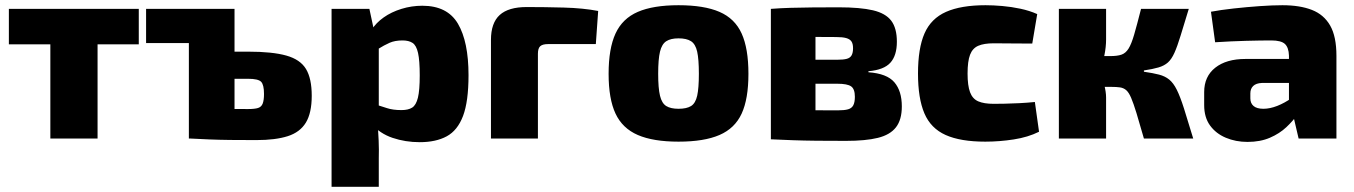

<svg xmlns="http://www.w3.org/2000/svg" viewBox="-20 -531 5191 736"><path d="M354 -497V0H173V-497ZM512 -497V-361H14V-497Z M931 -333Q1024 -333 1077.5 -318Q1131 -303 1153 -266.5Q1175 -230 1175 -164Q1175 -98 1152.5 -61Q1130 -24 1083 -9Q1036 6 963 6Q906 6 862.5 5.5Q819 5 782.5 3.5Q746 2 709 0L721 -116Q741 -115 798 -114Q855 -113 931 -113Q956 -113 969 -117Q982 -121 987 -134Q992 -147 992 -171Q992 -206 981 -217.5Q970 -229 931 -229H720V-333ZM879 -497V0H704V-497ZM540 -497H800V-366H540Z M1599 -509Q1695 -509 1735.5 -440Q1776 -371 1776 -243Q1776 -142 1755 -86.5Q1734 -31 1692.5 -8.5Q1651 14 1589 14Q1534 14 1485 -2.5Q1436 -19 1403 -57L1415 -132Q1441 -124 1463.5 -116.5Q1486 -109 1519 -109Q1545 -109 1560 -118.5Q1575 -128 1582 -156.5Q1589 -185 1589 -242Q1589 -299 1582.5 -328Q1576 -357 1561.5 -366.5Q1547 -376 1523 -376Q1494 -376 1473.5 -367Q1453 -358 1429 -343L1405 -417Q1421 -443 1450.5 -464Q1480 -485 1519 -497Q1558 -509 1599 -509ZM1396 -497 1414 -413 1432 -398V-71L1427 -59Q1430 -28 1431.5 7.5Q1433 43 1432 76V185H1251V-497Z M1999 -504Q2068 -504 2141.5 -502Q2215 -500 2273 -489L2264 -362H2081Q2060 -362 2051 -354Q2042 -346 2042 -325V0H1862V-378Q1862 -443 1895.5 -473.5Q1929 -504 1999 -504Z M2581 -511Q2679 -511 2738 -485.5Q2797 -460 2823 -402.5Q2849 -345 2849 -248Q2849 -152 2823 -95.5Q2797 -39 2738 -13.5Q2679 12 2581 12Q2484 12 2425 -13.5Q2366 -39 2339.5 -95.5Q2313 -152 2313 -248Q2313 -345 2339.5 -402.5Q2366 -460 2425 -485.5Q2484 -511 2581 -511ZM2581 -384Q2551 -384 2534 -373Q2517 -362 2510 -333Q2503 -304 2503 -248Q2503 -193 2510 -164Q2517 -135 2534 -124.5Q2551 -114 2581 -114Q2612 -114 2629 -124.5Q2646 -135 2652.5 -164Q2659 -193 2659 -248Q2659 -304 2652.5 -333Q2646 -362 2629 -373Q2612 -384 2581 -384Z M3194 -503Q3278 -503 3326.5 -491.5Q3375 -480 3396.5 -451.5Q3418 -423 3418 -371Q3418 -318 3393 -290.5Q3368 -263 3309 -258V-254Q3380 -249 3408.5 -215.5Q3437 -182 3437 -123Q3437 -72 3414.5 -43Q3392 -14 3345 -2.5Q3298 9 3223 9Q3159 9 3110 8.5Q3061 8 3019.5 6.5Q2978 5 2935 3L2949 -110Q2972 -109 3037.5 -108.5Q3103 -108 3192 -108Q3217 -108 3231 -112Q3245 -116 3251 -127.5Q3257 -139 3257 -160Q3257 -190 3242.5 -200Q3228 -210 3190 -210H2948V-302H3190Q3213 -302 3226 -305.5Q3239 -309 3244.5 -319Q3250 -329 3250 -346Q3250 -363 3244 -372Q3238 -381 3224 -385Q3210 -389 3185 -389Q3131 -389 3090 -389.5Q3049 -390 3015 -389.5Q2981 -389 2949 -387L2935 -497Q2974 -500 3011.5 -501Q3049 -502 3093 -502.5Q3137 -503 3194 -503ZM3106 -497V3H2935V-497Z M3758 -511Q3787 -511 3822 -508Q3857 -505 3892 -497.5Q3927 -490 3956 -477L3937 -364Q3892 -364 3856 -364.5Q3820 -365 3789 -365Q3752 -365 3730 -355.5Q3708 -346 3698.5 -321Q3689 -296 3689 -249Q3689 -203 3698.5 -177.5Q3708 -152 3730 -142.5Q3752 -133 3789 -133Q3806 -133 3831.5 -133.5Q3857 -134 3887 -135.5Q3917 -137 3947 -140L3963 -26Q3921 -5 3866 3.5Q3811 12 3757 12Q3662 12 3605 -13.5Q3548 -39 3523.5 -96.5Q3499 -154 3499 -249Q3499 -346 3524 -403Q3549 -460 3606.5 -485.5Q3664 -511 3758 -511Z M4537 -497Q4518 -435 4505.5 -394Q4493 -353 4482 -328.5Q4471 -304 4457 -291.5Q4443 -279 4421 -272.5Q4399 -266 4365 -261V-256Q4400 -251 4423 -245Q4446 -239 4462 -226Q4478 -213 4491 -187Q4504 -161 4518.5 -115.5Q4533 -70 4554 0H4365Q4348 -60 4336.5 -97.5Q4325 -135 4316 -156Q4307 -177 4297 -185.5Q4287 -194 4273.5 -196Q4260 -198 4239 -198L4236 -316Q4263 -316 4279 -321.5Q4295 -327 4306 -344.5Q4317 -362 4327.5 -398Q4338 -434 4354 -497ZM4220 -497V-380Q4220 -351 4213.5 -319Q4207 -287 4194 -260Q4205 -236 4212.5 -207.5Q4220 -179 4220 -157V0H4039V-497ZM4279 -316V-198H4177V-316Z M4896 -511Q4963 -511 5009 -493Q5055 -475 5079 -433Q5103 -391 5103 -317V0H4958L4933 -107L4921 -125V-318Q4920 -349 4905.5 -362.5Q4891 -376 4853 -376Q4814 -376 4757 -374.5Q4700 -373 4638 -369L4622 -486Q4659 -493 4709 -498.5Q4759 -504 4808.5 -507.5Q4858 -511 4896 -511ZM5031 -305 5030 -213H4817Q4795 -212 4784 -201.5Q4773 -191 4773 -173V-154Q4773 -135 4785.5 -124.5Q4798 -114 4823 -114Q4848 -114 4876 -125Q4904 -136 4931 -155Q4958 -174 4978 -196V-132Q4970 -116 4953.5 -92Q4937 -68 4911 -43.5Q4885 -19 4848 -3Q4811 13 4762 13Q4717 13 4679 -3Q4641 -19 4618.5 -50Q4596 -81 4596 -128V-178Q4596 -238 4638.5 -271.5Q4681 -305 4754 -305Z"/></svg>

Font: Exo 2 ExtraBold
Style: Regular
Weight: 800
Designer: Natanael Gama
Foundry: Natanael Gama
Version: Version 2.010